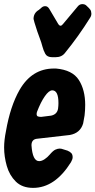

<svg xmlns="http://www.w3.org/2000/svg" viewBox="-32 -906 464 933"><path d="M238 -628H222Q197 -628 188 -644.5Q179 -661 174 -680.5Q169 -700 162 -718Q155 -736 149 -754Q131 -809 131 -814Q131 -843 157 -858Q164 -864 171 -870Q178 -876 188 -876Q200 -876 208 -862L250 -791Q256 -781 262 -781Q268 -781 274 -789L346 -875Q355 -886 368 -886Q380 -886 387 -879.5Q394 -873 400 -867Q409 -858 410.5 -850.5Q412 -843 412 -840V-839Q412 -829 406 -820Q350 -730 284 -649Q268 -628 238 -628ZM129 7Q76 7 45 -23.5Q14 -54 1 -99.5Q-12 -145 -12 -189Q-12 -225 -3 -269Q18 -390 63 -469Q123 -573 230 -573H240Q320 -566 351 -517.5Q382 -469 382 -396Q382 -371 379 -345L372 -306Q358 -259 307 -250L150 -232Q121 -230 121 -200Q126 -123 158 -123Q171 -123 185 -132.5Q199 -142 209 -154Q226 -174 237.5 -179Q249 -184 258 -184Q263 -184 267 -183Q271 -182 296 -174Q308 -169 314.5 -162Q321 -155 321 -142Q321 -132 313 -118Q235 7 129 7ZM168 -338 216 -344Q245 -350 250 -377Q252 -391 252 -405Q252 -467 222 -467Q206 -467 186 -438.5Q166 -410 148 -363Q146 -357 146 -352Q146 -342 153 -340Q160 -338 168 -338Z"/></svg>

Font: Bangerz
Style: Bold
Weight: 700
Designer: vernon adams
Foundry: Vernon Adams
Version: Version 2.10;February 7, 2025;FontCreator 13.0.0.2683 64-bit